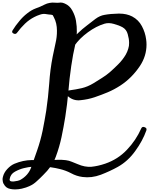

<svg xmlns="http://www.w3.org/2000/svg" viewBox="-24 -1475 1170 1507"><path d="M526.4 -1136.7Q550.8 -1179.7 586.9 -1213.9Q622.1 -1248 661.1 -1277.3Q690.4 -1298.8 724.6 -1326.2Q759.8 -1352.5 796.9 -1358.4Q845.7 -1367.2 906.2 -1368.2Q910.2 -1368.2 913.1 -1368.2Q969.7 -1368.2 1013.7 -1345.7Q1063.5 -1319.3 1089.8 -1269.5Q1116.2 -1219.7 1123 -1166Q1126 -1145.5 1126 -1125Q1126 -1035.2 1074.2 -957Q1010.7 -862.3 920.9 -803.7Q871.1 -771.5 822.3 -751Q773.4 -730.5 718.8 -711.9Q667 -694.3 607.4 -688.5Q599.6 -687.5 592.8 -687.5Q541 -687.5 502.9 -725.6Q495.1 -732.4 495.1 -741.2Q495.1 -746.1 498 -751Q503.9 -764.6 519.5 -765.6Q572.3 -772.5 618.2 -783.2Q664.1 -793.9 710.9 -822.3Q743.2 -841.8 776.4 -863.3Q809.6 -883.8 837.9 -908.2Q869.1 -935.5 904.3 -970.7Q939.5 -1005.9 962.9 -1045.9Q975.6 -1068.4 982.4 -1091.8Q990.2 -1115.2 989.3 -1138.7Q989.3 -1169.9 978.5 -1207Q968.8 -1243.2 938.5 -1260.7Q910.2 -1276.4 870.1 -1287.1Q830.1 -1298.8 796.9 -1289.1Q731.4 -1269.5 666 -1221.7Q600.6 -1173.8 561.5 -1118.2Q550.8 -1102.5 534.2 -1111.3Q516.6 -1120.1 526.4 -1136.7ZM75.2 -1237.3Q98.6 -1275.4 127 -1308.6Q154.3 -1342.8 189.5 -1370.1Q222.7 -1396.5 256.8 -1409.2Q291 -1420.9 327.1 -1439.5Q343.8 -1448.2 365.2 -1452.1Q385.7 -1456.1 404.3 -1454.1Q425.8 -1452.1 444.3 -1454.1Q448.2 -1455.1 452.1 -1455.1Q467.8 -1455.1 484.4 -1447.3Q523.4 -1430.7 543.9 -1391.6Q565.4 -1352.5 572.3 -1312.5Q587.9 -1221.7 568.4 -1133.8Q547.9 -1045.9 535.2 -957Q520.5 -857.4 512.7 -757.8Q503.9 -657.2 488.3 -557.6Q475.6 -478.5 459 -399.4Q442.4 -321.3 414.1 -245.1Q398.4 -202.1 373 -168Q348.6 -133.8 315.4 -101.6Q291 -76.2 264.6 -52.7Q239.3 -28.3 206.1 -13.7Q183.6 -2.9 146.5 5.9Q119.1 11.7 93.8 11.7Q84 11.7 74.2 10.7Q55.7 8.8 40 2.9Q24.4 -3.9 14.6 -16.6Q1 -33.2 -2 -50.8Q-3.9 -58.6 -3.9 -66.4Q-3.9 -77.1 -1 -86.9Q6.8 -120.1 33.2 -148.4Q59.6 -176.8 88.9 -189.5Q156.2 -217.8 225.6 -218.8Q294.9 -219.7 366.2 -219.7Q397.5 -218.8 429.7 -220.7Q461.9 -221.7 493.2 -217.8Q517.6 -214.8 540 -205.1Q563.5 -196.3 585.9 -186.5Q641.6 -162.1 693.4 -166Q744.1 -170.9 801.8 -190.4Q901.4 -224.6 971.7 -298.8Q1043 -373 1085 -467.8Q1092.8 -484.4 1111.3 -476.6Q1127 -470.7 1126 -459Q1126 -456.1 1125 -452.1Q1095.7 -369.1 1037.1 -289.1Q979.5 -209 900.4 -165Q840.8 -131.8 767.6 -103.5Q694.3 -76.2 624 -85.9Q577.1 -91.8 534.2 -115.2Q491.2 -137.7 445.3 -148.4Q379.9 -165 304.7 -168Q229.5 -171.9 163.1 -155.3Q129.9 -147.5 93.8 -127.9Q57.6 -108.4 51.8 -68.4Q48.8 -46.9 85 -50.8Q122.1 -55.7 132.8 -61.5Q199.2 -97.7 221.7 -164.1Q244.1 -229.5 267.6 -294.9Q293.9 -370.1 310.5 -449.2Q326.2 -527.3 338.9 -606.4Q354.5 -711.9 362.3 -819.3Q369.1 -926.8 389.6 -1031.2Q399.4 -1080.1 411.1 -1132.8Q423.8 -1184.6 422.9 -1235.4Q422.9 -1262.7 417 -1290Q411.1 -1316.4 397.5 -1341.8Q393.6 -1347.7 390.6 -1354.5Q386.7 -1361.3 384.8 -1368.2Q395.5 -1359.4 393.6 -1356.4Q392.6 -1354.5 378.9 -1359.4Q368.2 -1359.4 358.4 -1361.3Q348.6 -1362.3 337.9 -1364.3Q317.4 -1369.1 291 -1360.4Q264.6 -1351.6 246.1 -1341.8Q204.1 -1320.3 170.9 -1288.1Q137.7 -1255.9 110.4 -1218.8Q99.6 -1203.1 82 -1211.9Q64.5 -1220.7 75.2 -1237.3Z"/></svg>

Font: Digory Doodles
Style: Regular
Weight: 400
Designer: Holds Worth Design
Version: Version 1.0